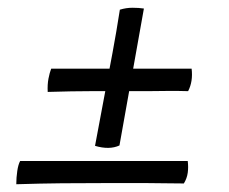

<svg xmlns="http://www.w3.org/2000/svg" viewBox="-20 -515 590 495"><path d="M225 -139Q238 -209 249 -267Q260 -325 270 -378.5Q280 -432 289 -490Q305 -495 321.5 -495Q338 -495 351 -493L288 -140Q262 -128 225 -139ZM22 -40Q22 -57 24.5 -74Q27 -91 32 -100H464Q466 -84 464 -69.5Q462 -55 454 -42Q427 -42 404 -42.5Q381 -43 357.5 -43Q334 -43 309 -43Q284 -43 253 -43Q190 -43 138.5 -42.5Q87 -42 22 -40ZM103 -278Q102 -297 105 -312.5Q108 -328 112 -338H474Q478 -305 465 -280Q432 -281 409 -280.5Q386 -280 360 -280Q334 -280 292 -280Q260 -280 214 -280Q168 -280 103 -278Z"/></svg>

Font: Vollkorn SemiBold
Style: Italic
Weight: 600
Italic angle: -11°
Designer: Friedrich Althausen
Foundry: Friedrich Althausen
Version: Version 5.000